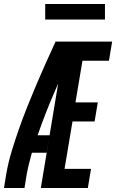

<svg xmlns="http://www.w3.org/2000/svg" viewBox="-37 -944 583 964"><path d="M-17 0 -5 -74Q5 -130 22 -186Q39 -242 58.5 -297.5Q78 -353 100 -408Q122 -463 145 -517.5Q168 -572 192.5 -626.5Q217 -681 242 -735H290L287 -717L334 -698Q284 -591 237 -483Q190 -375 152 -265H212L197 -177H123Q116 -151 109.5 -125.5Q103 -100 98 -74L86 0ZM168 0 290 -735H526L510 -639H377L342 -430H454L438 -334H327L287 -96H420L404 0ZM190 -846V-924H490V-846Z"/></svg>

Font: Iosevka Curly Oblique
Style: Bold
Weight: 700
Italic angle: -9°
Monospace: yes
Designer: Belleve Invis
Foundry: Belleve Invis
Version: Version 11.1.0; ttfautohint (v1.8.3)